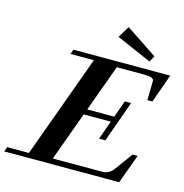

<svg xmlns="http://www.w3.org/2000/svg" viewBox="-170 -983 1050 1096"><g transform="rotate(15 354.5 -434.5)"><path d="M621.1 -710 414.1 -800.8 455.6 -869.1 640.6 -746.1ZM-46.9 0 -37.1 -27.8H91.3L312.5 -635.3H174.8L184.1 -663.1H756.3L696.3 -494.1H666.5L668.5 -607.9Q668.9 -619.6 654.5 -625Q640.1 -630.4 608.4 -630.4H449.2L348.6 -354H508.3L543.9 -454.1H581.1L494.1 -210.4H457L496.6 -321.3H336.4L231.4 -32.7H522.5Q563.5 -32.7 588.9 -67.4L665.5 -172.4H695.3L632.3 0Z"/></g></svg>

Font: Elstob 14pt
Style: Bold Italic
Weight: 700
Italic angle: -20°
Designer: Peter S. Baker
Version: Version 1.015